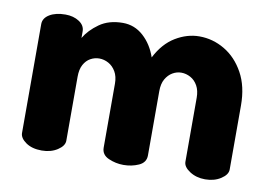

<svg xmlns="http://www.w3.org/2000/svg" viewBox="-59 -572 931 662"><g transform="rotate(10 406.5 -241.0)"><path d="M122 0Q88 0 66.5 -15Q45 -30 45 -48V-429Q45 -450 66.5 -463Q88 -476 122 -476Q150 -476 170 -463Q190 -450 190 -429V-406Q207 -435 240 -458.5Q273 -482 322 -482Q363 -482 394 -454Q425 -426 440 -382Q466 -433 506.5 -457.5Q547 -482 590 -482Q637 -482 678.5 -457.5Q720 -433 746 -386Q772 -339 772 -272V-48Q772 -30 749 -15Q726 0 694 0Q663 0 640 -15Q617 -30 617 -48V-272Q617 -297 607.5 -314Q598 -331 582.5 -339.5Q567 -348 550 -348Q534 -348 519.5 -339.5Q505 -331 495.5 -314.5Q486 -298 486 -272V-47Q486 -22 461.5 -11Q437 0 408 0Q381 0 356 -11Q331 -22 331 -47V-271Q331 -296 321 -313Q311 -330 295.5 -338.5Q280 -347 263 -347Q247 -347 232.5 -339Q218 -331 209 -314.5Q200 -298 200 -272V-48Q200 -30 177 -15Q154 0 122 0Z"/></g></svg>

Font: Dosis ExtraBold
Style: Regular
Weight: 800
Designer: EdgarTolentino, PabloImpallari, IginoMarini
Foundry: EdgarTolentino, PabloImpallari, IginoMarini
Version: Version 3.001; ttfautohint (v1.8.2)